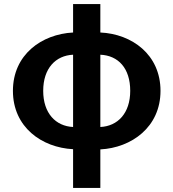

<svg xmlns="http://www.w3.org/2000/svg" viewBox="-20 -730 859 951"><path d="M44 -280C44 -100 187 1 342 9V201H477V10C631 2 775 -100 775 -280C775 -460 633 -562 477 -569V-710H342V-569C187 -561 44 -460 44 -280ZM477 -459C566 -455 625 -392 625 -280C625 -169 563 -105 477 -101ZM194 -280C194 -392 256 -455 342 -459V-101C256 -105 194 -169 194 -280Z"/></svg>

Font: Noto Sans KR Bold
Style: Regular
Weight: 700
Designer: Ryoko NISHIZUKA  (kana & ideographs); Paul D. Hunt (Latin, Greek & Cyrillic); Wenlong ZHANG  (bopomofo); Sandoll Communi
Foundry: Adobe Systems Incorporated
Version: Version 1.004;PS 1.004;hotconv 1.0.82;makeotf.lib2.5.63406